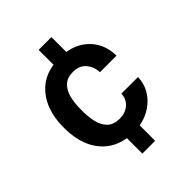

<svg xmlns="http://www.w3.org/2000/svg" viewBox="-215 -762 999 999"><g transform="rotate(-45 285.0 -262.5)"><path d="M289.6 -91.8Q330.6 -91.8 357.9 -115.7Q385.3 -139.6 386.7 -178.2H508.8Q507.8 -131.8 485.4 -93.3Q462.9 -54.7 424.6 -28.8Q386.2 -2.9 337.4 5.9V119.6H243.2V5.9Q178.2 -4.9 135.3 -42Q92.3 -79.1 71 -134.8Q49.8 -190.4 49.8 -256.3V-272Q49.8 -337.9 71.3 -393.6Q92.8 -449.2 135.5 -486.6Q178.2 -523.9 243.2 -534.2V-643.6H337.4V-534.2Q414.1 -521.5 460.7 -468.8Q507.3 -416 508.8 -335.9H386.7Q385.3 -377.9 359.9 -407.2Q334.5 -436.5 289.1 -436.5Q244.6 -436.5 220.9 -412.8Q197.3 -389.2 188.2 -351.6Q179.2 -314 179.2 -272V-256.3Q179.2 -213.9 188 -176.3Q196.8 -138.7 220.7 -115.2Q244.6 -91.8 289.6 -91.8Z"/></g></svg>

Font: Vazirmatn RD UI FD SemiBold
Style: Regular
Weight: 600
Designer: Saber Rastikerdar
Foundry: Saber Rastikerdar
Version: Version 33.003